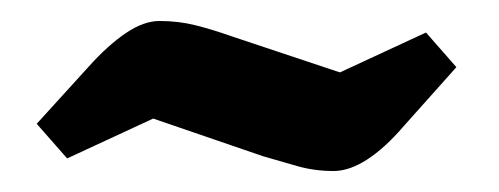

<svg xmlns="http://www.w3.org/2000/svg" viewBox="-20 -370 476 183"><path d="M298 -207Q280 -207 264 -211.5Q248 -216 231 -221L126 -257L44 -219L15 -252L65 -307Q83 -327 100 -338.5Q117 -350 132 -350Q150 -350 166 -346Q182 -342 199 -336L304 -301L386 -339L415 -306L365 -250Q347 -229 330 -218Q313 -207 298 -207Z"/></svg>

Font: Faustina Light
Style: Bold Italic
Weight: 700
Italic angle: -8°
Version: Version 1.200